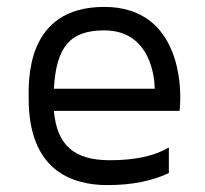

<svg xmlns="http://www.w3.org/2000/svg" viewBox="-20 -528 595 556"><path d="M282 -508C55 -508 63 -296 63 -243C63 -35 187 8 291 8C362 8 421 -4 469 -27V-101C427 -76 371 -64 298 -64C195 -64 145 -107 136 -207H500C500 -207 502 -223 502 -242C502 -261 509 -508 282 -508ZM136 -271C143 -394 184 -440 282 -440C420 -440 428 -295 428 -271H136Z"/></svg>

Font: Maven Pro
Style: Regular
Weight: 400
Designer: Joe Prince
Foundry: Joe Prince
Version: Version 1.003